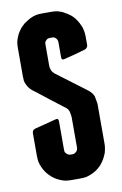

<svg xmlns="http://www.w3.org/2000/svg" viewBox="-83 -755 515 810"><g transform="rotate(-10 175.0 -350.0)"><path d="M194.3 -707Q194.3 -707 174.8 -707Q156.2 -707 156.2 -707Q156.2 -707 156.2 -707Q156.2 -707 156.2 -707Q143.6 -707 130.9 -705.1Q118.2 -702.1 107.4 -697.3Q95.7 -691.4 85.9 -684.6Q75.2 -678.7 67.4 -669.9Q58.6 -662.1 51.8 -651.4Q44.9 -641.6 40 -629.9Q35.2 -619.1 32.2 -606.4Q30.3 -593.8 30.3 -581.1Q30.3 -581.1 30.3 -565.4Q30.3 -549.8 30.3 -530.3Q30.3 -505.9 30.3 -483.4Q30.3 -460.9 30.3 -460.9Q30.3 -460.9 30.3 -460.9Q30.3 -460.9 30.3 -460.9Q30.3 -450.2 31.2 -440.4Q33.2 -430.7 37.1 -423.8Q40 -417 44.9 -410.2Q50.8 -402.3 57.6 -396.5Q57.6 -396.5 82 -377.9Q105.5 -359.4 131.8 -338.9Q153.3 -322.3 169.9 -309.6Q186.5 -296.9 186.5 -296.9Q186.5 -296.9 186.5 -296.9Q186.5 -296.9 186.5 -296.9Q191.4 -293 194.3 -289.1Q197.3 -284.2 199.2 -279.3Q200.2 -273.4 201.2 -268.6Q202.1 -262.7 203.1 -255.9Q203.1 -255.9 203.1 -239.3Q203.1 -222.7 203.1 -200.2Q203.1 -172.9 203.1 -148.4Q203.1 -124 203.1 -124Q203.1 -124 203.1 -124Q203.1 -124 203.1 -124Q203.1 -119.1 201.2 -115.2Q200.2 -110.4 196.3 -107.4Q192.4 -103.5 188.5 -101.6Q184.6 -99.6 178.7 -99.6Q178.7 -99.6 174.8 -99.6Q170.9 -99.6 170.9 -99.6Q170.9 -99.6 170.9 -99.6Q170.9 -99.6 170.9 -99.6Q166 -99.6 162.1 -101.6Q158.2 -103.5 154.3 -107.4Q150.4 -110.4 148.4 -115.2Q147.5 -119.1 147.5 -124Q147.5 -124 147.5 -139.6Q147.5 -156.2 147.5 -176.8Q147.5 -201.2 147.5 -224.6Q147.5 -247.1 147.5 -247.1Q147.5 -247.1 147.5 -247.1Q147.5 -247.1 147.5 -247.1Q147.5 -253.9 143.6 -256.8Q140.6 -258.8 133.8 -256.8Q133.8 -256.8 88.9 -245.1Q43 -233.4 43 -233.4Q43 -233.4 43 -233.4Q43 -233.4 43 -233.4Q36.1 -230.5 33.2 -226.6Q30.3 -221.7 30.3 -214.8Q30.3 -214.8 30.3 -167Q30.3 -119.1 30.3 -119.1Q30.3 -119.1 30.3 -119.1Q30.3 -119.1 30.3 -119.1Q30.3 -106.4 32.2 -93.8Q35.2 -81.1 40 -70.3Q44.9 -58.6 51.8 -48.8Q58.6 -38.1 67.4 -30.3Q75.2 -21.5 85.9 -14.6Q95.7 -7.8 107.4 -2.9Q118.2 2 130.9 4.9Q143.6 6.8 156.2 6.8Q156.2 6.8 174.8 6.8Q194.3 6.8 194.3 6.8Q194.3 6.8 194.3 6.8Q194.3 6.8 194.3 6.8Q207 6.8 219.7 4.9Q231.4 2 243.2 -2.9Q253.9 -7.8 264.6 -14.6Q274.4 -21.5 283.2 -30.3Q291 -38.1 297.9 -48.8Q304.7 -58.6 309.6 -70.3Q315.4 -81.1 317.4 -93.8Q320.3 -106.4 320.3 -119.1Q320.3 -119.1 320.3 -140.6Q320.3 -163.1 320.3 -192.4Q320.3 -226.6 320.3 -258.8Q320.3 -291 320.3 -291Q320.3 -291 320.3 -291Q320.3 -291 320.3 -291Q319.3 -299.8 317.4 -308.6Q316.4 -316.4 314.5 -324.2Q311.5 -331.1 306.6 -337.9Q300.8 -345.7 293 -351.6Q293 -351.6 276.4 -364.3Q259.8 -377 237.3 -393.6Q210.9 -413.1 186.5 -431.6Q162.1 -450.2 162.1 -450.2Q162.1 -450.2 162.1 -450.2Q162.1 -450.2 162.1 -450.2Q158.2 -454.1 155.3 -458Q152.3 -461.9 151.4 -465.8Q149.4 -469.7 148.4 -474.6Q147.5 -479.5 147.5 -485.4Q147.5 -485.4 147.5 -530.3Q147.5 -576.2 147.5 -576.2Q147.5 -576.2 147.5 -576.2Q147.5 -576.2 147.5 -576.2Q147.5 -581.1 148.4 -585Q150.4 -588.9 154.3 -592.8Q158.2 -596.7 162.1 -598.6Q166 -599.6 170.9 -599.6Q170.9 -599.6 174.8 -599.6Q178.7 -599.6 178.7 -599.6Q178.7 -599.6 178.7 -599.6Q178.7 -599.6 178.7 -599.6Q184.6 -599.6 188.5 -598.6Q192.4 -596.7 196.3 -592.8Q200.2 -588.9 201.2 -585Q203.1 -581.1 203.1 -576.2Q203.1 -576.2 203.1 -543.9Q203.1 -510.7 203.1 -510.7Q203.1 -510.7 203.1 -510.7Q203.1 -510.7 203.1 -510.7Q203.1 -503.9 206.1 -502Q209 -499 215.8 -501Q215.8 -501 261.7 -512.7Q306.6 -525.4 306.6 -525.4Q306.6 -525.4 306.6 -525.4Q306.6 -525.4 306.6 -525.4Q313.5 -527.3 316.4 -532.2Q320.3 -536.1 320.3 -543Q320.3 -543 320.3 -561.5Q320.3 -581.1 320.3 -581.1Q320.3 -581.1 320.3 -581.1Q320.3 -581.1 320.3 -581.1Q320.3 -593.8 317.4 -606.4Q315.4 -619.1 309.6 -629.9Q304.7 -641.6 297.9 -651.4Q291 -662.1 283.2 -669.9Q274.4 -678.7 264.6 -684.6Q253.9 -691.4 243.2 -697.3Q231.4 -702.1 219.7 -705.1Q207 -707 194.3 -707Q194.3 -707 194.3 -707Q194.3 -707 194.3 -707Z"/></g></svg>

Font: Franchise Goodkids
Style: Regular
Weight: 500
Designer: ""
Version: ""